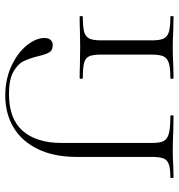

<svg xmlns="http://www.w3.org/2000/svg" viewBox="5 -670 678 728"><g transform="rotate(90 344.0 -306.0)"><path d="M276 -281Q279 -281 279 -275Q279 -269 276 -269Q246 -269 229 -270L159 -271L93 -270Q75 -269 43 -269Q41 -269 41 -275Q41 -281 43 -281Q82 -281 100.5 -286Q119 -291 126 -305.5Q133 -320 133 -350V-544Q133 -574 126 -588Q119 -602 100.5 -607.5Q82 -613 43 -613Q41 -613 41 -619Q41 -625 43 -625L93 -624Q133 -622 159 -622Q188 -622 230 -624L276 -625Q279 -625 279 -619Q279 -613 276 -613Q237 -613 218.5 -607Q200 -601 193.5 -586.5Q187 -572 187 -542V-350Q187 -319 193.5 -305Q200 -291 218 -286Q236 -281 276 -281ZM653 -613Q619 -613 602.5 -607Q586 -601 580.5 -586.5Q575 -572 575 -542V-258Q575 -172 545.5 -111Q516 -50 463.5 -18.5Q411 13 342 13Q281 13 231 -10Q181 -33 152.5 -68Q124 -103 124 -136Q124 -151 131.5 -159Q139 -167 151 -167Q171 -167 178.5 -154Q186 -141 193 -112Q201 -79 212 -56.5Q223 -34 252.5 -17.5Q282 -1 336 -1Q431 -1 476.5 -53.5Q522 -106 522 -200V-544Q522 -574 514.5 -588Q507 -602 485.5 -607.5Q464 -613 420 -613Q417 -613 417 -619Q417 -625 420 -625L477 -624Q521 -622 547 -622Q571 -622 611 -624L653 -625Q655 -625 655 -619Q655 -613 653 -613Z"/></g></svg>

Font: Cormorant SC Light
Style: Regular
Weight: 300
Designer: Christian Thalmann (Catharsis Fonts)
Foundry: Catharsis Fonts
Version: Version 4.000